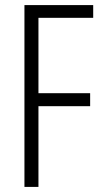

<svg xmlns="http://www.w3.org/2000/svg" viewBox="-20 -734 406 754"><path d="M131 0V-317H334V-368H131V-664H346V-714H76V0Z"/></svg>

Font: Noto Sans Myanmar UI ExtraCondensed Light
Style: Regular
Weight: 300
Width: 2
Designer: Monotype Design Team
Foundry: Monotype Imaging Inc.
Version: Version 2.103